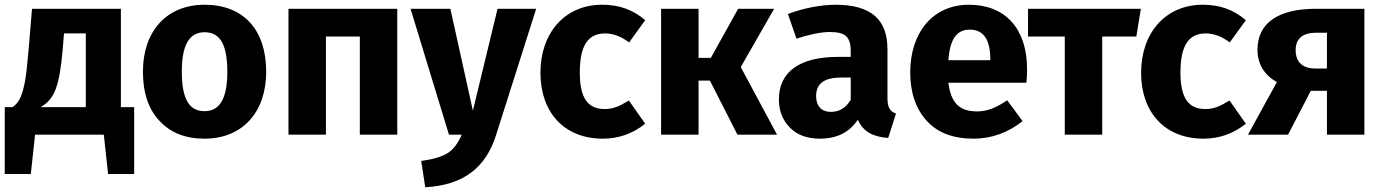

<svg xmlns="http://www.w3.org/2000/svg" viewBox="-20 -568 5838 810"><path d="M490 -116V-531H115L100 -351C95 -293 90 -248 84 -217C71 -154 57 -133 33 -116H0V166H110L128 0H418L436 166H546V-116ZM342 -116H151C211 -150 231 -204 245 -365L250 -427H342Z M843 -548C683 -548 583 -436 583 -266C583 -177 606 -107 653 -58C699 -8 762 17 843 17C1003 17 1103 -95 1103 -265C1103 -444 1006 -548 843 -548ZM843 -432C908 -432 939 -381 939 -265C939 -152 907 -99 843 -99C778 -99 747 -150 747 -266C747 -379 779 -432 843 -432Z M1656 0V-531H1197V0H1355V-414H1498V0Z M2242 -531H2079L1975 -101L1880 -531H1712L1874 0H1928C1913 35 1894 61 1870 77C1845 93 1808 104 1757 111L1774 222C1937 213 2030 138 2073 1Z M2520 -548C2363 -548 2260 -429 2260 -261C2260 -93 2361 17 2523 17C2590 17 2649 -4 2702 -46L2633 -144C2592 -119 2567 -108 2531 -108C2463 -108 2426 -150 2426 -262C2426 -378 2462 -427 2533 -427C2567 -427 2601 -414 2634 -389L2702 -483C2650 -527 2593 -548 2520 -548Z M3094 -531 2979 -324H2927V-531H2769V0H2927V-228H2975L3091 0H3258L3105 -285L3246 -531Z M3724 -360C3724 -485 3656 -548 3504 -548C3444 -548 3371 -534 3304 -509L3340 -405C3392 -422 3444 -433 3479 -433C3546 -433 3569 -414 3569 -351V-328H3515C3354 -328 3266 -265 3266 -149C3266 -100 3282 -60 3313 -29C3344 2 3386 17 3439 17C3511 17 3564 -10 3599 -63C3622 -12 3662 9 3727 14L3760 -89C3735 -98 3724 -114 3724 -154ZM3485 -96C3446 -96 3423 -120 3423 -163C3423 -216 3458 -241 3530 -241H3569V-147C3549 -113 3521 -96 3485 -96Z M4313 -276C4313 -447 4221 -548 4068 -548C3911 -548 3820 -425 3820 -263C3820 -178 3843 -110 3889 -59C3935 -8 4001 17 4087 17C4163 17 4232 -8 4294 -57L4229 -145C4182 -113 4145 -98 4102 -98C4031 -98 3992 -130 3981 -219H4310C4312 -235 4313 -254 4313 -276ZM4158 -314H3981C3988 -406 4017 -443 4072 -443C4128 -443 4157 -402 4158 -321Z M4317 -531V-414H4472V0H4630V-414H4774L4793 -531Z M5054 -548C4897 -548 4794 -429 4794 -261C4794 -93 4895 17 5057 17C5124 17 5183 -4 5236 -46L5167 -144C5126 -119 5101 -108 5065 -108C4997 -108 4960 -150 4960 -262C4960 -378 4996 -427 5067 -427C5101 -427 5135 -414 5168 -389L5236 -483C5184 -527 5127 -548 5054 -548Z M5533 -531C5372 -531 5285 -471 5285 -358C5285 -297 5315 -250 5367 -222L5245 0H5414L5510 -185H5578V0H5736V-531ZM5529 -279C5473 -279 5446 -308 5446 -357C5446 -404 5475 -430 5532 -430H5578V-279Z"/></svg>

Font: Fira Sans
Style: Bold
Weight: 700
Designer: Carrois Corporate & Edenspiekermann AG
Foundry: Carrois Corporate GbR & Edenspiekermann AG
Version: Version 4.203